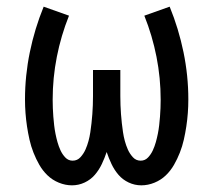

<svg xmlns="http://www.w3.org/2000/svg" viewBox="-20 -548 640 576"><path d="M196 8Q176 8 156.5 0Q137 -8 122.5 -22Q108 -36 98 -53.5Q88 -71 80.5 -90Q73 -109 68.5 -129Q64 -149 61 -169Q58 -189 56.5 -209Q55 -229 55 -250Q55 -321 69.5 -391.5Q84 -462 111 -528L187 -501Q163 -441 150.5 -377.5Q138 -314 138 -249Q138 -236 138.5 -223.5Q139 -211 140 -198Q141 -185 142.5 -172Q144 -159 146.5 -146.5Q149 -134 152.5 -121.5Q156 -109 161.5 -97Q167 -85 176 -75.5Q185 -66 198 -66Q212 -66 221.5 -76.5Q231 -87 236.5 -99.5Q242 -112 245.5 -125Q249 -138 251 -151.5Q253 -165 254.5 -178.5Q256 -192 257 -205.5Q258 -219 258.5 -232.5Q259 -246 259 -260V-338H341V-260Q341 -246 341.5 -232.5Q342 -219 343 -205.5Q344 -192 345.5 -178.5Q347 -165 349 -151.5Q351 -138 354.5 -125Q358 -112 363.5 -99.5Q369 -87 378.5 -76.5Q388 -66 402 -66Q415 -66 424 -75.5Q433 -85 438.5 -97Q444 -109 447.5 -121.5Q451 -134 453.5 -146.5Q456 -159 457.5 -172Q459 -185 460 -198Q461 -211 461.5 -223.5Q462 -236 462 -249Q462 -314 449.5 -377.5Q437 -441 413 -501L489 -528Q516 -462 530.5 -391.5Q545 -321 545 -250Q545 -229 543.5 -209Q542 -189 539 -169Q536 -149 531.5 -129Q527 -109 519.5 -90Q512 -71 502 -53.5Q492 -36 477.5 -22Q463 -8 443.5 0Q424 8 404 8Q384 8 366 -0.5Q348 -9 335.5 -23.5Q323 -38 314.5 -56Q306 -74 300 -92Q294 -74 285.5 -56Q277 -38 264.5 -23.5Q252 -9 234 -0.5Q216 8 196 8Z"/></svg>

Font: Nova Nerd Font
Style: Regular
Weight: 400
Designer: Belleve Invis
Foundry: Belleve Invis
Version: Version 24.1.4; ttfautohint (v1.8.4);Nerd Fonts 3.1.1